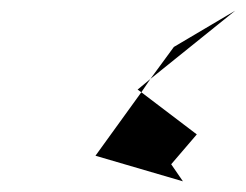

<svg xmlns="http://www.w3.org/2000/svg" viewBox="-20 -676 461 360"><path d="M159 -384 323 -336 301 -368 349 -424 245 -503ZM238 -508 262 -528 245 -503ZM262 -528 421 -656 306 -588Z"/></svg>

Font: bitstorm
Style: extobl
Weight: 400
Version: Version 0.2